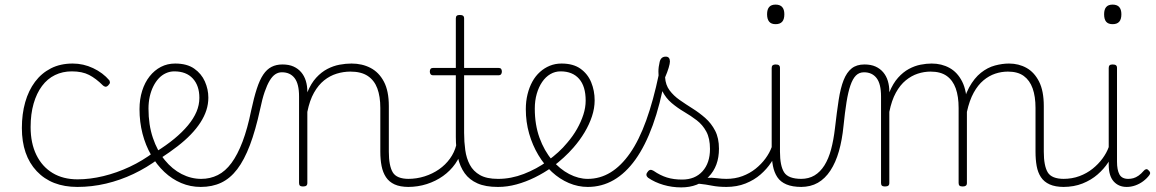

<svg xmlns="http://www.w3.org/2000/svg" viewBox="-20 -795 5023 834"><path d="M316 17Q204 17 139.5 -51.5Q75 -120 75 -239Q75 -300 89.5 -351Q104 -402 132 -439.5Q160 -477 201 -498Q242 -519 296 -519Q342 -519 384.5 -499Q427 -479 455 -446Q457 -442 457.5 -437Q458 -432 450 -424Q443 -417 437 -418.5Q431 -420 427 -424Q397 -454 367 -469.5Q337 -485 292 -485Q252 -485 219 -469Q186 -453 162.5 -421.5Q139 -390 126 -345Q113 -300 113 -243Q113 -173 138 -122Q163 -71 208.5 -43.5Q254 -16 317 -16Q326 -16 331 -11Q336 -6 336 0.5Q336 7 331 12Q326 17 316 17Z M316 17Q307 17 302.5 12Q298 7 298 0.5Q298 -6 303 -11Q308 -16 317 -16Q371 -16 429 -30Q487 -44 543.5 -70.5Q600 -97 650 -135Q656 -140 662.5 -138Q669 -136 673 -130.5Q677 -125 676.5 -118Q676 -111 670 -106Q618 -67 560 -39.5Q502 -12 440.5 2.5Q379 17 316 17Z M658 -136Q703 -164 737.5 -192.5Q772 -221 796.5 -250.5Q821 -280 833.5 -309.5Q846 -339 846 -370Q846 -423 817.5 -454Q789 -485 737 -485Q728 -485 723.5 -490Q719 -495 720 -502Q721 -509 726.5 -514Q732 -519 741 -519Q792 -519 823.5 -497Q855 -475 870 -441Q885 -407 885 -371Q885 -343 876.5 -316.5Q868 -290 851 -263.5Q834 -237 809 -211Q784 -185 751 -159.5Q718 -134 678 -108Z M852 17Q807 17 767 0Q727 -17 694 -48Q661 -79 636.5 -121.5Q612 -164 599 -214.5Q586 -265 586 -321Q586 -364 597.5 -400.5Q609 -437 630 -463.5Q651 -490 679 -504.5Q707 -519 741 -519Q750 -519 754.5 -514Q759 -509 758 -502Q757 -495 751.5 -490Q746 -485 737 -485Q718 -485 700.5 -477Q683 -469 669.5 -454.5Q656 -440 646 -420Q636 -400 630.5 -375.5Q625 -351 625 -323Q625 -253 644 -196.5Q663 -140 695.5 -100Q728 -60 769 -39Q810 -18 854 -18Q893 -18 926 -34.5Q959 -51 985.5 -87Q1012 -123 1033.5 -179.5Q1055 -236 1071 -315Q1083 -371 1095.5 -409.5Q1108 -448 1123.5 -471Q1139 -494 1159.5 -504.5Q1180 -515 1207 -515Q1216 -515 1220.5 -510Q1225 -505 1224.5 -498Q1224 -491 1218.5 -486Q1213 -481 1204 -481Q1189 -481 1176 -472.5Q1163 -464 1151.5 -445Q1140 -426 1129.5 -395.5Q1119 -365 1110 -321Q1090 -229 1065.5 -164.5Q1041 -100 1010.5 -60Q980 -20 941 -1.5Q902 17 852 17Z M1756 17Q1718 17 1694 6Q1670 -5 1656.5 -25.5Q1643 -46 1637.5 -74Q1632 -102 1632 -136V-326Q1632 -376 1619 -411Q1606 -446 1577.5 -465Q1549 -484 1502 -484Q1472 -484 1442.5 -475Q1413 -466 1388 -446Q1363 -426 1344 -392.5Q1325 -359 1315 -309V0Q1315 8 1310.5 11.5Q1306 15 1296 15Q1287 15 1283 11.5Q1279 8 1279 0V-376Q1279 -431 1259.5 -456Q1240 -481 1205 -481Q1196 -481 1191.5 -486Q1187 -491 1187.5 -498Q1188 -505 1193 -510Q1198 -515 1207 -515Q1235 -515 1255 -506Q1275 -497 1288.5 -481Q1302 -465 1308.5 -443.5Q1315 -422 1315 -397V-394Q1331 -433 1353.5 -457.5Q1376 -482 1402 -495.5Q1428 -509 1455 -514Q1482 -519 1507 -519Q1553 -519 1589.5 -500Q1626 -481 1647.5 -440.5Q1669 -400 1669 -334V-136Q1669 -75 1686 -46.5Q1703 -18 1756 -18Q1763 -18 1766.5 -12.5Q1770 -7 1770 -0.5Q1770 6 1766.5 11.5Q1763 17 1756 17Z M1752 17Q1743 17 1738 11.5Q1733 6 1733 -0.5Q1733 -7 1738 -12.5Q1743 -18 1752 -18Q1790 -18 1824.5 -29Q1859 -40 1887 -59.5Q1915 -79 1934.5 -106Q1954 -133 1962 -165Q1964 -174 1972 -173.5Q1980 -173 1986 -167Q1992 -161 1988 -151Q1979 -114 1957.5 -83.5Q1936 -53 1904.5 -30.5Q1873 -8 1834 4.5Q1795 17 1752 17Z M2142 17Q2089 17 2054 1.5Q2019 -14 1998.5 -42.5Q1978 -71 1969 -111Q1960 -151 1960 -200V-468H1862Q1854 -468 1850.5 -472.5Q1847 -477 1847 -484Q1847 -492 1850.5 -496Q1854 -500 1862 -500H1960V-715Q1960 -723 1964 -726.5Q1968 -730 1977 -730Q1987 -730 1991.5 -726.5Q1996 -723 1996 -715V-500H2145Q2153 -500 2156.5 -496Q2160 -492 2160 -484Q2160 -477 2156.5 -472.5Q2153 -468 2145 -468H1996V-218Q1996 -179 2001 -143Q2006 -107 2021 -79Q2036 -51 2065 -34.5Q2094 -18 2143 -18Q2151 -18 2155 -12.5Q2159 -7 2159 -0.5Q2159 6 2155 11.5Q2151 17 2142 17Z M2144 17Q2135 17 2130 11.5Q2125 6 2125 -0.5Q2125 -7 2130 -12.5Q2135 -18 2144 -18Q2200 -18 2255.5 -39.5Q2311 -61 2358 -95Q2363 -98 2368 -96Q2373 -94 2377 -89Q2381 -84 2382 -78Q2383 -72 2378 -69Q2343 -44 2303.5 -24.5Q2264 -5 2223.5 6Q2183 17 2144 17Z M2361 -98Q2384 -115 2405 -134Q2426 -153 2444 -175Q2469 -204 2486.5 -235Q2504 -266 2514 -297Q2524 -328 2524 -358Q2524 -420 2495.5 -452.5Q2467 -485 2415 -485Q2406 -485 2401.5 -490Q2397 -495 2398 -502Q2399 -509 2404.5 -514Q2410 -519 2419 -519Q2470 -519 2501.5 -496.5Q2533 -474 2548 -437.5Q2563 -401 2563 -359Q2563 -325 2551.5 -290Q2540 -255 2519.5 -220.5Q2499 -186 2471 -154Q2452 -132 2429 -111Q2406 -90 2381 -71Z M2533 17Q2491 17 2451 0Q2411 -17 2377.5 -48Q2344 -79 2318.5 -121.5Q2293 -164 2278.5 -214.5Q2264 -265 2264 -321Q2264 -355 2271.5 -385.5Q2279 -416 2292.5 -440.5Q2306 -465 2325.5 -482.5Q2345 -500 2368.5 -509.5Q2392 -519 2419 -519Q2428 -519 2432.5 -514Q2437 -509 2436 -502Q2435 -495 2429.5 -490Q2424 -485 2415 -485Q2391 -485 2370.5 -473Q2350 -461 2335 -439Q2320 -417 2311.5 -387.5Q2303 -358 2303 -323Q2303 -253 2323.5 -196.5Q2344 -140 2378 -100Q2412 -60 2452.5 -39Q2493 -18 2533 -18Q2586 -18 2632 -46Q2678 -74 2717 -130Q2756 -186 2787 -272Q2818 -358 2842 -473Q2844 -482 2851.5 -483.5Q2859 -485 2865.5 -479.5Q2872 -474 2869 -459Q2848 -341 2815.5 -251.5Q2783 -162 2740.5 -102.5Q2698 -43 2646 -13Q2594 17 2533 17Z M3137 17Q3100 17 3072.5 11.5Q3045 6 3019.5 3.5Q2994 1 2963 12L2984 -9Q3022 -21 3047.5 -22.5Q3073 -24 3094 -21Q3115 -18 3137 -18Q3146 -18 3151 -12.5Q3156 -7 3156 -0.5Q3156 6 3151 11.5Q3146 17 3137 17ZM2939 19Q2899 19 2861.5 8Q2824 -3 2795 -23Q2789 -28 2788 -34.5Q2787 -41 2793 -48Q2798 -56 2804.5 -57Q2811 -58 2819 -53Q2848 -33 2877 -24Q2906 -15 2943 -15Q2999 -15 3031.5 -51Q3064 -87 3064 -148Q3064 -194 3048 -223.5Q3032 -253 3006.5 -272.5Q2981 -292 2952 -309Q2923 -326 2897.5 -347.5Q2872 -369 2856 -401Q2840 -433 2840 -484Q2840 -504 2845.5 -526.5Q2851 -549 2872 -549Q2881 -549 2885.5 -543.5Q2890 -538 2890 -528Q2890 -519 2884.5 -500.5Q2879 -482 2869 -459Q2871 -426 2888.5 -402.5Q2906 -379 2932.5 -360.5Q2959 -342 2988.5 -323.5Q3018 -305 3044 -282Q3070 -259 3086.5 -227Q3103 -195 3103 -149Q3103 -73 3058 -27Q3013 19 2939 19Z M3134 17Q3125 17 3120 11.5Q3115 6 3115 -0.5Q3115 -7 3120 -12.5Q3125 -18 3134 -18Q3173 -18 3205 -30Q3237 -42 3262 -62Q3287 -82 3305 -106.5Q3323 -131 3332 -156Q3335 -165 3342.5 -165Q3350 -165 3355 -158.5Q3360 -152 3357 -143Q3348 -117 3329.5 -89Q3311 -61 3283.5 -37Q3256 -13 3218.5 2Q3181 17 3134 17Z M3462 17Q3422 17 3396 6Q3370 -5 3356.5 -25.5Q3343 -46 3337.5 -74Q3332 -102 3332 -136V-500Q3332 -508 3336.5 -511.5Q3341 -515 3349 -515Q3359 -515 3363.5 -511.5Q3368 -508 3368 -500V-136Q3368 -75 3386 -46.5Q3404 -18 3462 -18Q3469 -18 3472 -12.5Q3475 -7 3475 -0.5Q3475 6 3472 11.5Q3469 17 3462 17ZM3349 -690Q3330 -690 3321 -701Q3312 -712 3312 -733Q3312 -754 3321 -764.5Q3330 -775 3349 -775Q3368 -775 3377.5 -764.5Q3387 -754 3387 -733Q3387 -711 3377.5 -700.5Q3368 -690 3349 -690Z M3459 17Q3450 17 3445 11.5Q3440 6 3440 -0.5Q3440 -7 3445 -12.5Q3450 -18 3459 -18Q3493 -18 3518 -33Q3543 -48 3561 -76.5Q3579 -105 3590 -146Q3601 -187 3607 -239Q3615 -309 3623 -361Q3631 -413 3644.5 -447Q3658 -481 3679.5 -498Q3701 -515 3735 -515Q3744 -515 3748.5 -510Q3753 -505 3752.5 -498Q3752 -491 3747 -486Q3742 -481 3733 -481Q3712 -481 3698 -467Q3684 -453 3674 -424Q3664 -395 3657 -351Q3650 -307 3644 -248Q3638 -187 3624 -138Q3610 -89 3587 -54Q3564 -19 3532.5 -1Q3501 17 3459 17Z M3824 15Q3815 15 3811 11.5Q3807 8 3807 0V-376Q3807 -431 3787.5 -456Q3768 -481 3733 -481Q3724 -481 3719.5 -486Q3715 -491 3715.5 -498Q3716 -505 3721 -510Q3726 -515 3735 -515Q3763 -515 3783 -506Q3803 -497 3816.5 -481Q3830 -465 3836.5 -443.5Q3843 -422 3843 -397V-394Q3859 -433 3881 -457.5Q3903 -482 3928 -495.5Q3953 -509 3978.5 -514Q4004 -519 4027 -519Q4070 -519 4104.5 -500Q4139 -481 4159.5 -440.5Q4180 -400 4180 -334V0Q4180 8 4175.5 11.5Q4171 15 4162 15Q4152 15 4148 11.5Q4144 8 4144 0V-326Q4144 -376 4131.5 -411Q4119 -446 4092.5 -465Q4066 -484 4022 -484Q3994 -484 3966.5 -475Q3939 -466 3914.5 -446Q3890 -426 3871.5 -392.5Q3853 -359 3843 -309V0Q3843 8 3838.5 11.5Q3834 15 3824 15ZM4602 17Q4564 17 4539.5 6Q4515 -5 4501.5 -25.5Q4488 -46 4483 -74Q4478 -102 4478 -136V-326Q4478 -376 4465.5 -411Q4453 -446 4427 -465Q4401 -484 4358 -484Q4330 -484 4303 -475Q4276 -466 4252 -446Q4228 -426 4209.5 -392.5Q4191 -359 4180 -309H4156Q4167 -374 4189.5 -415Q4212 -456 4241 -479Q4270 -502 4302 -510.5Q4334 -519 4363 -519Q4405 -519 4439 -500Q4473 -481 4493.5 -440.5Q4514 -400 4514 -334V-136Q4514 -75 4531 -46.5Q4548 -18 4602 -18Q4608 -18 4611.5 -12.5Q4615 -7 4615 -0.5Q4615 6 4612 11.5Q4609 17 4602 17Z M4598 17Q4589 17 4584 11.5Q4579 6 4579 -0.5Q4579 -7 4584 -12.5Q4589 -18 4598 -18Q4637 -18 4669 -30Q4701 -42 4726 -62Q4751 -82 4769 -106.5Q4787 -131 4796 -156Q4799 -165 4806.5 -165Q4814 -165 4819 -158.5Q4824 -152 4821 -143Q4812 -117 4793.5 -89Q4775 -61 4747.5 -37Q4720 -13 4682.5 2Q4645 17 4598 17Z M4874 17Q4839 17 4817.5 -7Q4796 -31 4796 -80V-500Q4796 -508 4800 -511.5Q4804 -515 4813 -515Q4823 -515 4827.5 -511.5Q4832 -508 4832 -500V-93Q4832 -57 4842.5 -37.5Q4853 -18 4881 -18Q4892 -18 4903 -21Q4914 -24 4925.5 -32Q4937 -40 4948 -53Q4953 -59 4958.5 -60Q4964 -61 4969 -55Q4974 -51 4975.5 -46Q4977 -41 4973 -35Q4962 -20 4946 -8Q4930 4 4911.5 10.5Q4893 17 4874 17ZM4813 -690Q4794 -690 4785 -700.5Q4776 -711 4776 -733Q4776 -754 4785 -764.5Q4794 -775 4813 -775Q4832 -775 4841.5 -764.5Q4851 -754 4851 -733Q4851 -711 4841.5 -700.5Q4832 -690 4813 -690Z"/></svg>

Font: Playwrite CL Thin
Style: Regular
Weight: 100
Designer: Veronika Burian, José Scaglione
Foundry: TypeTogether
Version: Version 1.002